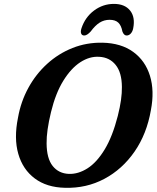

<svg xmlns="http://www.w3.org/2000/svg" viewBox="-20 -926 783 960"><path d="M492.5 -712.5Q585.5 -710.5 646 -666.5Q706.5 -622.5 729.8 -547Q753 -471.5 734.5 -375.5Q714 -256.5 652.8 -168Q591.5 -79.5 501.8 -31.8Q412 16 305 13Q213.5 11 153.8 -33.8Q94 -78.5 71.5 -156.5Q49 -234.5 70 -337.5Q84 -417.5 121.5 -486.2Q159 -555 215.5 -606.5Q272 -658 342.5 -686Q413 -714 492.5 -712.5ZM324.5 -56.5Q371.5 -55 417.8 -84.5Q464 -114 503.2 -178.5Q542.5 -243 569 -346.5Q580 -390 585 -426Q590 -462 589.5 -491.5Q589 -563.5 558.2 -601.5Q527.5 -639.5 476 -642Q428 -645 381.5 -614.8Q335 -584.5 296.5 -522.2Q258 -460 235 -365.5Q223.5 -318 218 -279Q212.5 -240 213 -209Q213.5 -133.5 243.5 -96Q273.5 -58.5 324.5 -56.5ZM528 -827Q500.5 -827 478 -812.8Q455.5 -798.5 433.5 -768.5Q415 -748.5 401.5 -748.5Q389.5 -748.5 385.8 -758.5Q382 -768.5 387.5 -785Q406 -840.5 450.5 -873.5Q495 -906.5 549.5 -906.5Q604 -906.5 630.5 -873.2Q657 -840 646 -784.5Q643 -768.5 634 -758.5Q625 -748.5 613 -748.5Q599.5 -748.5 592 -768.5Q586.5 -798.5 571.5 -812.8Q556.5 -827 528 -827Z"/></svg>

Font: Fraunces 72pt S100 SemiBold
Style: Italic
Weight: 600
Italic angle: -16°
Version: Version 1.000; ttfautohint (v1.8.3)